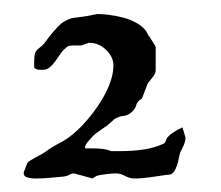

<svg xmlns="http://www.w3.org/2000/svg" viewBox="-20 -633 319 277"><path d="M14.2 -384.3Q14.6 -385.7 16.6 -390.4Q18.6 -395 19.5 -397.9Q20.5 -399.4 23.9 -401.6Q27.3 -403.8 31.5 -406Q35.6 -408.2 39.3 -410.2Q43 -412.1 44.9 -413.6Q54.7 -420.9 66.2 -426.8Q77.6 -432.6 87.4 -441.4Q96.7 -449.2 106.4 -460.7Q116.2 -472.2 124.5 -485.1Q132.8 -498 138.2 -512Q143.6 -525.9 143.6 -538.6Q143.6 -550.8 133.1 -561Q122.6 -571.3 108.4 -571.3L97.2 -567.4H85.9Q83.5 -567.4 80.3 -566.9Q77.1 -566.4 74.7 -563.5Q70.3 -560.1 66.9 -554.9Q63.5 -549.8 59.8 -544.7Q56.2 -539.6 51.8 -535.9Q47.4 -532.2 41 -532.2Q37.6 -532.2 34.4 -532.7Q31.2 -533.2 29.3 -535.6V-543.9Q29.3 -551.8 30.5 -555.7Q31.7 -559.6 34.2 -561.8Q36.6 -564 39.6 -566.2Q42.5 -568.4 46.4 -573.7L50.3 -579.1Q57.1 -587.9 64.7 -595.7Q72.3 -603.5 84 -606.9L106 -609.9L120.6 -612.8Q127.4 -612.8 137 -611.6Q146.5 -610.4 156.5 -607.9Q166.5 -605.5 175.3 -600.8Q184.1 -596.2 189.5 -589.8Q191.4 -587.4 192.9 -584.2Q194.3 -581.1 195.3 -580.6L204.6 -565.9V-532.2Q204.6 -526.9 200.7 -522.2Q196.8 -517.6 193.4 -513.2Q192.9 -512.7 191.7 -508.8Q190.4 -504.9 185.1 -491.7Q184.6 -491.2 184.6 -490.7Q184.1 -490.2 183.6 -490.2Q177.7 -486.3 176.5 -481.2Q175.3 -476.1 170.4 -471.7Q164.6 -466.3 158.4 -465.8Q152.3 -465.3 146.5 -461.9Q146 -461.9 144 -460.2Q142.1 -458.5 139.9 -456.5Q137.7 -454.6 135.7 -452.9Q133.8 -451.2 133.3 -450.7Q132.8 -450.7 130.6 -449.2Q128.4 -447.8 125.7 -445.8Q123 -443.8 120.6 -442.1Q118.2 -440.4 117.7 -439.9Q116.2 -439 113.8 -436.3Q111.3 -433.6 108.6 -430.7Q106 -427.7 104.2 -424.8Q102.5 -421.9 102.5 -420.4Q102.5 -418.9 104.5 -418.9H113.8Q121.6 -418.9 127.9 -418.2Q134.3 -417.5 140.1 -415H155.3Q170.9 -415 186.5 -417.2Q202.1 -419.4 216.3 -425.8Q218.8 -427.7 219.2 -429.7Q219.7 -431.6 220.7 -433.6Q224.6 -438.5 230.7 -442.4Q236.8 -446.3 243.2 -449.2L247.6 -434.6Q247.6 -429.7 245.4 -424.3Q243.2 -418.9 240.2 -413.6Q239.3 -411.6 238.3 -406.2Q237.3 -400.9 235.6 -395.3Q233.9 -389.6 231 -385.3Q228 -380.9 223.1 -380.9L218.3 -380.4Q207 -378.9 196 -377.2Q185.1 -375.5 173.8 -375.5Q167 -375.5 160.4 -379.2Q153.8 -382.8 147.5 -382.8Q141.1 -382.8 133.8 -381.8Q126.5 -380.9 121.6 -379.9Q120.6 -379.9 117.9 -378.4Q115.2 -377 113.8 -375.5L86.9 -382.8Q83.5 -382.8 80.1 -380.9Q76.7 -378.9 72.8 -378.4Q61.5 -377.4 52.2 -376.5Q43 -375.5 29.8 -375.5Q24.9 -375.5 19.5 -377Q14.2 -378.4 14.2 -383.3Z"/></svg>

Font: IM FELL English SC
Style: Regular
Weight: 400
Designer: Igino Marini
Foundry: Igino Marini
Version: 3.00